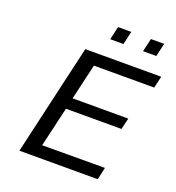

<svg xmlns="http://www.w3.org/2000/svg" viewBox="-155 -1007 1039 1131"><g transform="rotate(20 365.0 -441.5)"><path d="M372 -800 391 -883H474L455 -800ZM578 -800 597 -883H680L661 -800ZM94 0 254 -695H730L713 -621H335L283 -397H632L615 -326H267L209 -76L602 -77L585 0Z"/></g></svg>

Font: Coval
Style: Book Italic
Weight: 350
Foundry: Context Ltd
Version: Version 001.000